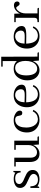

<svg xmlns="http://www.w3.org/2000/svg" viewBox="1254 -1930 685 3234"><g transform="rotate(-90 1597.0 -312.5)"><path d="M185.5 -16.6Q252.9 -16.6 276.4 -57.6Q285.2 -72.3 285.2 -89.8Q285.2 -130.9 225.6 -160.2Q212.9 -167 183.6 -179.7Q103.5 -212.9 77.1 -242.2Q48.8 -274.4 48.8 -317.4Q48.8 -384.8 123 -412.1Q157.2 -424.8 197.3 -424.8Q261.7 -424.8 308.6 -397.5Q308.6 -425.8 322.3 -429.7Q328.1 -430.7 335 -430.7V-308.6H309.6Q307.6 -398.4 210 -399.4Q136.7 -399.4 119.1 -356.4Q114.3 -344.7 114.3 -332Q114.3 -290 174.8 -260.7Q188.5 -253.9 217.8 -242.2Q296.9 -210 323.2 -180.7Q351.6 -149.4 351.6 -106.4Q351.6 -27.3 267.6 -1Q235.4 9.8 197.3 9.8Q127 8.8 75.2 -25.4Q75.2 0 62.5 3.9Q56.6 4.9 48.8 4.9V-143.6H76.2Q78.1 -17.6 185.5 -16.6Z M893.6 -24.4H844.7V-415H691.4V-390.6H771.5V-179.7Q771.5 -91.8 710 -50.8Q682.6 -32.2 653.3 -32.2Q573.2 -32.2 560.5 -114.3Q558.6 -127.9 558.6 -143.6V-415H410.2V-390.6H485.4V-158.2Q486.3 8.8 625 9.8Q698.2 9.8 745.1 -49.8Q762.7 -72.3 773.4 -99.6L780.3 0H918Q918 -21.5 903.3 -23.4Q899.4 -24.4 893.6 -24.4Z M983.4 -203.1Q983.4 -85 1070.3 -26.4Q1124 9.8 1192.4 9.8Q1293.9 9.8 1345.7 -61.5Q1357.4 -78.1 1364.3 -94.7L1338.9 -103.5Q1302.7 -26.4 1219.7 -18.6Q1211.9 -17.6 1204.1 -17.6Q1134.8 -17.6 1095.7 -86.9Q1066.4 -139.6 1066.4 -211.9Q1066.4 -339.8 1133.8 -382.8Q1162.1 -400.4 1196.3 -400.4Q1249 -400.4 1259.8 -359.4Q1261.7 -351.6 1264.6 -335Q1270.5 -295.9 1286.1 -286.1Q1295.9 -281.2 1307.6 -280.3Q1340.8 -278.3 1349.6 -307.6Q1351.6 -314.5 1351.6 -320.3Q1351.6 -370.1 1288.1 -402.3Q1243.2 -424.8 1190.4 -424.8Q1059.6 -424.8 1007.8 -318.4Q983.4 -267.6 983.4 -203.1Z M1612.3 -400.4Q1680.7 -400.4 1703.1 -342.8Q1710.9 -324.2 1710.9 -302.7Q1710.9 -253.9 1664.1 -243.2Q1639.6 -238.3 1594.7 -239.3L1491.2 -242.2Q1496.1 -354.5 1564.5 -388.7Q1586.9 -400.4 1612.3 -400.4ZM1782.2 -93.8 1757.8 -102.5Q1723.6 -28.3 1647.5 -18.6Q1637.7 -17.6 1628.9 -17.6Q1526.4 -17.6 1500 -139.6Q1492.2 -173.8 1491.2 -214.8L1608.4 -212.9Q1727.5 -210.9 1761.7 -235.4Q1788.1 -254.9 1788.1 -291Q1788.1 -357.4 1720.7 -396.5Q1672.9 -424.8 1610.4 -424.8Q1488.3 -424.8 1435.5 -323.2Q1408.2 -270.5 1408.2 -204.1Q1408.2 -83 1495.1 -24.4Q1546.9 9.8 1613.3 9.8Q1718.8 9.8 1768.6 -66.4Q1776.4 -80.1 1782.2 -93.8Z M2194.3 0H2334Q2334 -21.5 2319.3 -23.4Q2315.4 -24.4 2309.6 -24.4H2260.7L2258.8 -634.8H2092.8V-610.4H2185.5V-372.1Q2137.7 -424.8 2056.6 -424.8Q1949.2 -424.8 1894.5 -329.1Q1861.3 -270.5 1861.3 -197.3Q1861.3 -76.2 1937.5 -20.5Q1980.5 9.8 2032.2 9.8Q2138.7 7.8 2186.5 -103.5ZM1944.3 -209Q1944.3 -346.7 2018.6 -387.7Q2042 -400.4 2070.3 -400.4Q2141.6 -400.4 2171.9 -324.2Q2188.5 -283.2 2188.5 -227.5Q2188.5 -110.4 2129.9 -57.6Q2098.6 -29.3 2058.6 -29.3Q1978.5 -29.3 1954.1 -127Q1944.3 -163.1 1944.3 -209Z M2600.6 -400.4Q2668.9 -400.4 2691.4 -342.8Q2699.2 -324.2 2699.2 -302.7Q2699.2 -253.9 2652.3 -243.2Q2627.9 -238.3 2583 -239.3L2479.5 -242.2Q2484.4 -354.5 2552.7 -388.7Q2575.2 -400.4 2600.6 -400.4ZM2770.5 -93.8 2746.1 -102.5Q2711.9 -28.3 2635.7 -18.6Q2626 -17.6 2617.2 -17.6Q2514.6 -17.6 2488.3 -139.6Q2480.5 -173.8 2479.5 -214.8L2596.7 -212.9Q2715.8 -210.9 2750 -235.4Q2776.4 -254.9 2776.4 -291Q2776.4 -357.4 2709 -396.5Q2661.1 -424.8 2598.6 -424.8Q2476.6 -424.8 2423.8 -323.2Q2396.5 -270.5 2396.5 -204.1Q2396.5 -83 2483.4 -24.4Q2535.2 9.8 2601.6 9.8Q2707 9.8 2756.8 -66.4Q2764.6 -80.1 2770.5 -93.8Z M3058.6 -24.4H2988.3V-218.8Q2988.3 -307.6 3043 -361.3Q3064.5 -381.8 3079.1 -382.8Q3095.7 -382.8 3109.4 -358.4Q3125 -331.1 3138.7 -327.1Q3144.5 -325.2 3150.4 -325.2Q3179.7 -325.2 3187.5 -353.5Q3189.5 -359.4 3189.5 -365.2Q3189.5 -409.2 3144.5 -418.9Q3134.8 -420.9 3126 -420.9Q3067.4 -420.9 3021.5 -371.1Q3000 -347.7 2987.3 -318.4L2983.4 -415H2841.8V-390.6H2915V-83Q2915 -38.1 2889.6 -29.3Q2875 -24.4 2841.8 -24.4V0H3083Q3083 -21.5 3068.4 -23.4Q3064.5 -24.4 3058.6 -24.4Z"/></g></svg>

Font: Abhaya Libre
Style: Regular
Weight: 400
Designer: Pushpananda Ekanayake, Sol Matas, Pathum Egodawatta
Foundry: Mooniak
Version: Version 1.050 ; ttfautohint (v1.6)